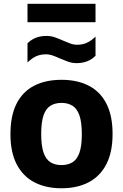

<svg xmlns="http://www.w3.org/2000/svg" viewBox="-20 -972 642 1002"><path d="M301 10.5Q219 10.5 159.2 -20.8Q99.5 -52 67 -114.8Q34.5 -177.5 34.5 -272Q34.5 -367.5 66.2 -430.5Q98 -493.5 157.8 -524.5Q217.5 -555.5 301 -555.5Q384.5 -555.5 444.2 -524.2Q504 -493 535.8 -430.2Q567.5 -367.5 567.5 -273Q567.5 -178 535 -115Q502.5 -52 442.8 -20.8Q383 10.5 301 10.5ZM301 -110.5Q334.5 -110.5 358.2 -125Q382 -139.5 394.5 -174.8Q407 -210 407 -271.5Q407 -334.5 394.5 -370Q382 -405.5 358.2 -420.2Q334.5 -435 301 -435Q267.5 -435 243.8 -420.5Q220 -406 207.5 -370.8Q195 -335.5 195 -273.5Q195 -210.5 207.5 -175Q220 -139.5 243.8 -125Q267.5 -110.5 301 -110.5ZM380 -642.5Q356 -642.5 334.2 -650.5Q312.5 -658.5 292.5 -667Q274 -675.5 256 -682Q238 -688.5 219.5 -688.5Q191.5 -688.5 169 -678.5Q146.5 -668.5 123.5 -646V-746Q161.5 -784.5 222 -784.5Q246.5 -784.5 268 -776.8Q289.5 -769 309.5 -760Q328 -752 346 -745.2Q364 -738.5 382.5 -738.5Q411 -738.5 433.5 -748.8Q456 -759 478.5 -781V-681Q440.5 -642.5 380 -642.5ZM123.5 -856V-952H478.5V-856Z"/></svg>

Font: Encode Sans Condensed Thin
Style: Bold
Weight: 700
Version: Version 3.002